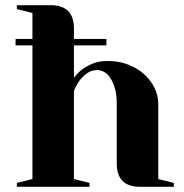

<svg xmlns="http://www.w3.org/2000/svg" viewBox="-20 -720 710 740"><path d="M265 -545V-420Q278 -438 296 -452Q312 -464 336.5 -474.5Q361 -485 395 -485Q438 -485 474 -471Q510 -457 535.5 -434Q561 -411 575.5 -381.5Q590 -352 590 -320V-30L650 -15V0H520Q430 0 430 -90V-320Q430 -354 423 -378.5Q416 -403 405.5 -419Q395 -435 381.5 -442.5Q368 -450 355 -450Q332 -450 315 -437.5Q298 -425 287 -410Q274 -392 265 -370V-30L325 -15V0H45V-15L105 -30V-545H40V-570H105V-670L45 -685V-700H175Q265 -700 265 -610V-570H390V-545Z"/></svg>

Font: Yeseva One
Style: Regular
Weight: 400
Designer: Jovanny Lemonad
Foundry: Jovanny Lemonad
Version: Version 2.001; ttfautohint (v0.91) -l 8 -r 50 -G 200 -x 0 -w